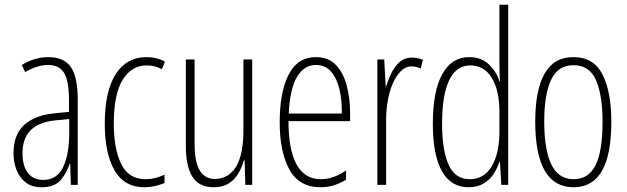

<svg xmlns="http://www.w3.org/2000/svg" viewBox="-20 -831 2645 810"><path d="M184 -590Q250 -590 279 -548Q308 -506 308 -410V-51H279L276 -140H274Q262 -102 236 -71.5Q210 -41 156 -41Q114 -41 88 -61.5Q62 -82 49.5 -114.5Q37 -147 37 -184Q37 -263 82 -304Q127 -345 210 -353L271 -359V-407Q271 -491 250 -524Q229 -557 182 -557Q163 -557 138.5 -550Q114 -543 86 -527L72 -557Q126 -590 184 -590ZM212 -323Q75 -309 75 -185Q75 -130 98 -101Q121 -72 162 -72Q221 -72 246.5 -126.5Q272 -181 272 -269V-329Z M590 -41Q504 -41 463 -112.5Q422 -184 422 -309Q422 -446 468 -518Q514 -590 597 -590Q642 -590 676 -571L663 -539Q634 -555 599 -555Q534 -555 497 -493.5Q460 -432 460 -310Q460 -203 491.5 -139Q523 -75 594 -75Q633 -75 674 -94V-59Q656 -51 633.5 -46Q611 -41 590 -41Z M1044 -580V-51H1015L1012 -155H1009Q1001 -126 986 -100Q971 -74 945.5 -57.5Q920 -41 881 -41Q820 -41 792 -85Q764 -129 764 -216V-580H801V-225Q801 -147 823 -111.5Q845 -76 886 -76Q943 -76 975 -126.5Q1007 -177 1007 -284V-580Z M1313 -590Q1366 -590 1397.5 -556.5Q1429 -523 1443 -469Q1457 -415 1457 -354V-320H1197Q1197 -200 1231 -137.5Q1265 -75 1334 -75Q1387 -75 1440 -112V-73Q1418 -59 1390.5 -50Q1363 -41 1332 -41Q1242 -41 1201 -115.5Q1160 -190 1160 -315Q1160 -442 1197.5 -516Q1235 -590 1313 -590ZM1313 -557Q1263 -557 1233 -506.5Q1203 -456 1198 -352H1422Q1423 -408 1412 -454.5Q1401 -501 1376.5 -529Q1352 -557 1313 -557Z M1718 -588Q1728 -588 1740.5 -586Q1753 -584 1764 -578L1755 -542Q1748 -545 1738 -548Q1728 -551 1717 -551Q1691 -551 1671 -531Q1651 -511 1637 -478.5Q1623 -446 1616 -406.5Q1609 -367 1609 -329V-51H1572V-580H1601L1607 -467H1609Q1618 -495 1631.5 -523Q1645 -551 1666 -569.5Q1687 -588 1718 -588Z M1957 -41Q1882 -41 1844 -109.5Q1806 -178 1806 -309Q1806 -447 1846 -518.5Q1886 -590 1959 -590Q2012 -590 2044 -558Q2076 -526 2087 -488H2089Q2088 -507 2087.5 -524Q2087 -541 2087 -557V-811H2124V-51H2095L2089 -149H2087Q2079 -123 2063 -98Q2047 -73 2020.5 -57Q1994 -41 1957 -41ZM1962 -75Q2022 -75 2054.5 -129.5Q2087 -184 2087 -277V-358Q2087 -449 2055 -502Q2023 -555 1964 -555Q1905 -555 1875 -492.5Q1845 -430 1845 -309Q1845 -198 1872.5 -136.5Q1900 -75 1962 -75Z M2559 -316Q2559 -41 2400 -41Q2238 -41 2238 -318Q2238 -451 2277.5 -520.5Q2317 -590 2399 -590Q2484 -590 2521.5 -517.5Q2559 -445 2559 -316ZM2276 -318Q2276 -199 2306 -137Q2336 -75 2400 -75Q2463 -75 2492.5 -134Q2522 -193 2522 -317Q2522 -429 2494.5 -492.5Q2467 -556 2399 -556Q2334 -556 2305 -494.5Q2276 -433 2276 -318Z"/></svg>

Font: Noto Sans Tamil UI ExtraCondensed ExtraLight
Style: Regular
Weight: 200
Width: 2
Designer: Jelle Bosma - Monotype Design Team
Foundry: Monotype Imaging Inc.
Version: Version 2.004; ttfautohint (v1.8.4.7-5d5b)